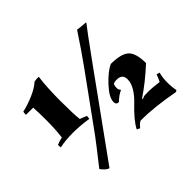

<svg xmlns="http://www.w3.org/2000/svg" viewBox="-168 -924 1185 1185"><g transform="rotate(-45 425.0 -331.0)"><path d="M169 42Q155 39 139.5 23.5Q124 8 121 1Q214 -117 246 -160L500 -511Q559 -593 632 -704Q649 -700 699 -697L703 -694Q671 -654 567 -510ZM95 -300Q103 -369 103 -438.5Q103 -508 100 -555H39L37 -557Q37 -572 40 -581Q87 -591 139 -613.5Q191 -636 220 -663Q238 -666 256 -666L259 -664Q248 -583 248 -465.5Q248 -348 254 -302Q272 -296 299 -284L296 -261Q228 -272 163 -272Q98 -272 47 -261L45 -284Q70 -295 95 -300ZM618 -114Q631 -121 639 -122Q647 -123 674 -123Q701 -123 764 -115Q774 -134 784 -162L805 -156Q795 -123 795 -80.5Q795 -38 802 -7L792 0Q630 -30 513 -30Q495 -22 477 2L457 -8Q481 -58 564 -137Q592 -163 614 -198Q636 -233 636 -267Q636 -313 586 -313Q564 -313 555 -305Q550 -293 550 -276.5Q550 -260 559 -254V-248Q532 -237 498 -205Q475 -205 475 -229Q475 -269 530 -328Q585 -387 629 -407Q719 -407 753 -375.5Q787 -344 787 -257Q702 -178 614 -119Z"/></g></svg>

Font: Almendra
Style: Bold
Weight: 700
Designer: Ana Sanfelippo
Foundry: Ana Sanfelippo
Version: Version 1.004